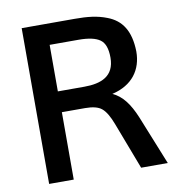

<svg xmlns="http://www.w3.org/2000/svg" viewBox="-80 -787 830 863"><g transform="rotate(-10 335.0 -355.5)"><path d="M186 -615.2H317.9C363.3 -615.2 396 -607.9 415.5 -593.8C435.5 -579.6 445.3 -552.2 445.3 -511.7C445.3 -425.8 383.3 -402.8 306.6 -402.8H186ZM187.5 0V-307.6H293.5C328.1 -307.6 353.5 -301.3 369.1 -288.1C385.3 -274.9 400.4 -249.5 414.6 -211.4L495.1 0H616.7L526.4 -224.1C499.5 -289.1 468.8 -329.6 425.3 -349.1C519 -371.1 564.5 -435.1 564.5 -518.6C562.5 -613.3 526.9 -665 463.4 -689C419.9 -706.1 376 -710.9 316.9 -710.9H75.2V0Z"/></g></svg>

Font: Ride SemiBold
Style: Regular
Weight: 600
Version: Version 3.000